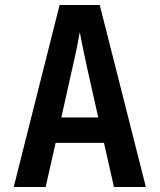

<svg xmlns="http://www.w3.org/2000/svg" viewBox="-20 -750 640 770"><path d="M35 0H163L203 -177H397L437 0H565L380 -730H219ZM226 -279 270 -476C285 -540 296 -597 300 -621C304 -597 316 -540 330 -475L374 -279Z"/></svg>

Font: JetBrains Mono
Style: Bold
Weight: 558
Monospace: yes
Designer: Philipp Nurullin, Konstantin Bulenkov
Foundry: JetBrains
Version: Version 2.305